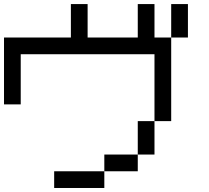

<svg xmlns="http://www.w3.org/2000/svg" viewBox="-20 -937 1040 957"><path d="M750 -916.7V-750H833.3V-333.3H750V-666.7H83.3V-416.7H0V-750H333.3V-916.7H416.7V-750H666.7V-916.7ZM750 -166.7H666.7V-333.3H750ZM916.7 -916.7V-750H833.3V-916.7ZM500 -83.3V-166.7H666.7V-83.3ZM500 0H250V-83.3H500Z"/></svg>

Font: Galmuri11 Regular
Style: Regular
Weight: 400
Designer: Minseo Lee (Quiple)
Version: Version 2.356;hotconv 1.1.0;makeotfexe 2.6.0 DEVELOPMENT